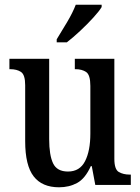

<svg xmlns="http://www.w3.org/2000/svg" viewBox="-20 -786 597 816"><path d="M231 10Q159 10 123 -36.5Q87 -83 87 -186V-424Q87 -468 69.5 -480Q52 -492 23 -492H20V-536H189V-195Q189 -127 205.5 -92Q222 -57 269 -57Q319 -57 341.5 -101Q364 -145 364 -218V-421Q364 -468 346 -480Q328 -492 301 -492H298V-536H466V-111Q466 -66 485 -55Q504 -44 531 -44H536V0H385L370 -80H366Q342 -27 308 -8.5Q274 10 231 10ZM221 -619Q242 -653 265.5 -692.5Q289 -732 302 -766H412V-756Q402 -739 376.5 -711Q351 -683 320.5 -654.5Q290 -626 264 -606H221Z"/></svg>

Font: Noto Serif Tamil Condensed Medium
Style: Regular
Weight: 500
Width: 3
Designer: Indian Type Foundry, Tom Grace, and the Monotype Design Team
Foundry: Monotype Imaging Inc.
Version: Version 2.004; ttfautohint (v1.8.4.7-5d5b)